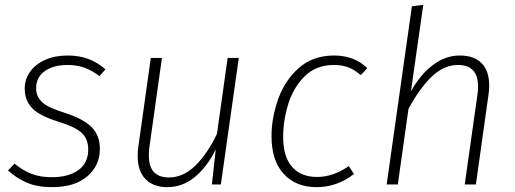

<svg xmlns="http://www.w3.org/2000/svg" viewBox="-20 -761 2125 792"><path d="M415 -475 390 -447Q360 -470 329 -481.5Q298 -493 259 -493Q200 -493 164.5 -467.5Q129 -442 129 -397Q129 -362 154.5 -339Q180 -316 246 -296Q324 -271 358 -236.5Q392 -202 392 -147Q392 -78 340 -33.5Q288 11 194 11Q134 11 91 -7.5Q48 -26 13 -58L40 -86Q74 -58 110 -44Q146 -30 193 -30Q263 -30 303.5 -59.5Q344 -89 344 -144Q344 -187 318 -212Q292 -237 221 -259Q143 -283 112.5 -315Q82 -347 82 -396Q82 -434 104 -465Q126 -496 166 -514Q206 -532 259 -532Q306 -532 344 -518Q382 -504 415 -475Z M548 -116Q548 -139 550 -151L602 -522H648L596 -152Q594 -140 594 -119Q594 -29 677 -29Q736 -29 786 -78Q836 -127 875 -209L919 -522H965L891 0H854L870 -145Q835 -73 784 -31Q733 11 670 11Q612 11 580 -22.5Q548 -56 548 -116Z M1495 -480 1468 -451Q1445 -472 1418.5 -482.5Q1392 -493 1357 -493Q1284 -493 1237 -446.5Q1190 -400 1169 -331.5Q1148 -263 1148 -197Q1148 -114 1185 -72.5Q1222 -31 1288 -31Q1354 -31 1419 -76L1440 -43Q1370 11 1286 11Q1200 11 1150 -44Q1100 -99 1100 -199Q1100 -274 1127 -351Q1154 -428 1212 -480Q1270 -532 1358 -532Q1442 -532 1495 -480Z M1998 -408Q1998 -391 1995 -370L1943 0H1897L1949 -367Q1952 -387 1952 -404Q1952 -493 1869 -493Q1811 -493 1761 -445Q1711 -397 1665 -312L1621 0H1575L1679 -735L1726 -741L1675 -384Q1714 -454 1766 -493Q1818 -532 1876 -532Q1936 -532 1967 -500Q1998 -468 1998 -408Z"/></svg>

Font: Fira Sans ExtraLight
Style: Italic
Weight: 275
Italic angle: -8°
Designer: Carrois Corporate & Edenspiekermann AG
Foundry: Carrois Corporate GbR & Edenspiekermann AG
Version: Version 4.203